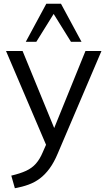

<svg xmlns="http://www.w3.org/2000/svg" viewBox="-20 -773 571 1020"><path d="M59 227 40 160Q87 149 118.5 134.5Q150 120 171 96Q192 72 207 36L233 -23L231 11L12 -502H100L281 -61H255L434 -502H519L287 42Q267 90 243 122.5Q219 155 191.5 175.5Q164 196 131 208Q98 220 59 227ZM117 -551 226 -753H304L413 -551H357L265 -699L173 -551Z"/></svg>

Font: Mulish ExtraLight
Style: Regular
Weight: 400
Version: Version 3.603